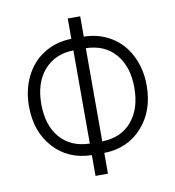

<svg xmlns="http://www.w3.org/2000/svg" viewBox="-80 -783 780 854"><g transform="rotate(-10 310.0 -355.5)"><path d="M338.9 -619.1Q408.2 -617.7 462.4 -584.5Q516.6 -551.3 546.6 -491.2Q576.7 -431.2 576.7 -356.9Q576.7 -242.2 510.5 -168.9Q444.3 -95.7 338.9 -93.8V0H282.7V-93.8Q177.2 -95.7 111.1 -168.2Q44.9 -240.7 44.9 -356Q44.9 -430.2 74.7 -490.2Q104.5 -550.3 158.9 -584Q213.4 -617.7 282.7 -619.1V-710.9H338.9ZM521 -356.9Q521 -451.2 472.7 -508.1Q424.3 -564.9 338.9 -566.9V-146Q424.8 -147.9 472.9 -204.8Q521 -261.7 521 -356.9ZM100.6 -356Q100.6 -260.3 148.9 -204.1Q197.3 -147.9 282.7 -146V-566.9Q198.7 -564.9 149.7 -508.5Q100.6 -452.1 100.6 -356Z"/></g></svg>

Font: Roboto Condensed Light
Style: Regular
Weight: 300
Designer: Google
Version: Version 2.134; 2016